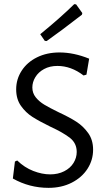

<svg xmlns="http://www.w3.org/2000/svg" viewBox="-20 -899 512 926"><path d="M410 -616C360.7 -636 313 -646 267 -646C226.3 -646 190.2 -638.2 158.5 -622.5C126.8 -606.8 102.2 -585.3 84.5 -558C66.8 -530.7 58 -500.7 58 -468C58 -436.7 65.7 -410.2 81 -388.5C96.3 -366.8 114.7 -349.2 136 -335.5C157.3 -321.8 185.7 -306.3 221 -289C264.3 -269 296.7 -250.5 318 -233.5C339.3 -216.5 350 -194 350 -166C350 -147.3 344.8 -129.7 334.5 -113C324.2 -96.3 309.2 -83 289.5 -73C269.8 -63 247.3 -58 222 -58C196 -58 168.8 -63.5 140.5 -74.5C112.2 -85.5 86.3 -102.3 63 -125L52 -120L42 -38C95.3 -8 152.7 7 214 7C256 7 293.3 -1.3 326 -18C358.7 -34.7 384 -57 402 -85C420 -113 429 -143.7 429 -177C429 -208.3 421.2 -235 405.5 -257C389.8 -279 371 -297.2 349 -311.5C327 -325.8 298 -341.3 262 -358C233.3 -372 210.7 -384 194 -394C177.3 -404 163.5 -415.8 152.5 -429.5C141.5 -443.2 136 -459 136 -477C136 -494.3 140.8 -511 150.5 -527C160.2 -543 174.2 -556 192.5 -566C210.8 -576 232.3 -581 257 -581C301 -581 343 -565.7 383 -535L397 -539ZM377 -836 347 -878 338 -879C294 -835.7 239.3 -787.3 174 -734L196 -702L205 -701C252.3 -734.3 309 -776.7 375 -828Z"/></svg>

Font: Alegreya Sans SC
Style: Regular
Weight: 400
Designer: Juan Pablo del Peral
Foundry: Huerta Tipografica
Version: Version 1.000;PS 001.000;hotconv 1.0.70;makeotf.lib2.5.58329